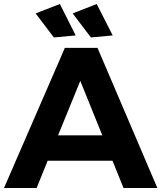

<svg xmlns="http://www.w3.org/2000/svg" viewBox="-23 -939 806 959"><path d="M355 -762 246 -752 155 -872 276 -919ZM540 -762 431 -752 340 -872 460 -919ZM594 0 539 -136H215L160 0H-3L301 -700H464L763 0ZM267 -263H488L378 -535Z"/></svg>

Font: Montserrat-Arabic SemiBold
Style: Regular
Weight: 600
Designer: Mohamed Gaber
Foundry: Kief Type Foundry
Version: Version 5.008;PS 005.008;hotconv 1.0.88;makeotf.lib2.5.64775